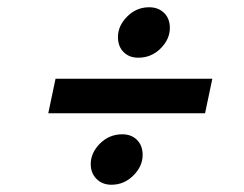

<svg xmlns="http://www.w3.org/2000/svg" viewBox="-20 -622 672 529"><path d="M305 -520Q305 -551 330.5 -576.5Q356 -602 391 -602Q416 -602 432 -586.5Q448 -571 448 -545Q448 -514 422.5 -488.5Q397 -463 361 -463Q336 -463 320.5 -478.5Q305 -494 305 -520ZM113 -310 133 -405H565L545 -310ZM230 -170Q230 -201 255.5 -226.5Q281 -252 317 -252Q342 -252 357.5 -236.5Q373 -221 373 -195Q373 -164 347.5 -138.5Q322 -113 287 -113Q262 -113 246 -129Q230 -145 230 -170Z"/></svg>

Font: Wix Madefor Text SemiBold
Style: Italic
Weight: 600
Italic angle: -12°
Designer: Dalton Maag Ltd
Foundry: Dalton Maag Ltd
Version: Version 3.100